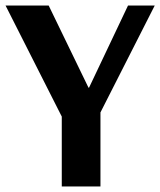

<svg xmlns="http://www.w3.org/2000/svg" viewBox="-27 -670 576 690"><path d="M291 -355H293L433 -650H529L334 -266V0H195V-251L-7 -650H148Z"/></svg>

Font: ArsenalBold
Style: Bold
Weight: 700
Designer: Andrij Shevchenko
Foundry: Stairsfor.com
Version: Version 1.000